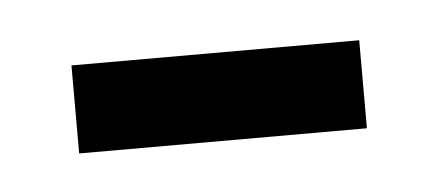

<svg xmlns="http://www.w3.org/2000/svg" viewBox="-24 -323 257 113"><g transform="rotate(-5 105.0 -266.0)"><path d="M20 -240V-292H190V-240Z"/></g></svg>

Font: Bricolage Grotesque 10pt Condensed ExtraLight
Style: Regular
Weight: 200
Width: 3
Designer: Mathieu Triay
Foundry: Atelier Triay
Version: Version 1.000; ttfautohint (v1.8.4.7-5d5b);gftools[0.9.32]